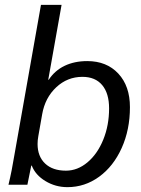

<svg xmlns="http://www.w3.org/2000/svg" viewBox="-20 -762 582 792"><path d="M111 -79H109Q97 -17 93 0H15Q29 -58 40 -126L149 -742H234L179 -433H181Q206 -471 246.5 -490.5Q287 -510 340 -510Q420 -510 468 -458.5Q516 -407 516 -320Q516 -227 482 -151.5Q448 -76 389 -33Q330 10 258 10Q209 10 167.5 -15Q126 -40 111 -79ZM430 -315Q430 -377 401.5 -411Q373 -445 320 -445Q258 -445 212 -402Q166 -359 154 -291L138 -200Q135 -184 135 -168Q135 -117 166 -87.5Q197 -58 252 -58Q300 -58 341 -92.5Q382 -127 406 -186Q430 -245 430 -315Z"/></svg>

Font: Sarabun
Style: Italic
Weight: 400
Italic angle: -10°
Designer: Suppakit Chalermlarp | Katatrad Co.,Ltd.
Foundry: Cadson Demak Co.,Ltd.
Version: Version 1.000; ttfautohint (v1.6)